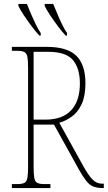

<svg xmlns="http://www.w3.org/2000/svg" viewBox="-20 -951 545 971"><path d="M40 0V-20H66Q91 -20 103 -26Q115 -32 118.5 -51Q122 -70 122 -108V-606Q122 -645 118.5 -663.5Q115 -682 103 -688Q91 -694 66 -694H40V-714H216Q321 -714 366.5 -668.5Q412 -623 412 -530Q412 -465 393 -424.5Q374 -384 344 -362Q314 -340 280 -330L404 -106Q429 -62 449 -42Q469 -22 498 -22H505V0H502Q471 0 451.5 -8Q432 -16 416 -36.5Q400 -57 380 -92L253 -321H150V-108Q150 -70 153.5 -51Q157 -32 169 -26Q181 -20 206 -20H235V0ZM210 -346Q296 -346 340 -393.5Q384 -441 384 -529Q384 -605 349 -647Q314 -689 223 -689H150V-346ZM312 -771Q295 -789 273.5 -817.5Q252 -846 233.5 -874Q215 -902 206 -921V-931H249Q259 -908 270.5 -880Q282 -852 294.5 -826.5Q307 -801 319 -784V-771ZM179 -771Q162 -789 140.5 -817.5Q119 -846 100.5 -874Q82 -902 73 -921V-931H116Q125 -908 137 -880Q149 -852 161.5 -826.5Q174 -801 186 -784V-771Z"/></svg>

Font: Noto Serif Condensed Thin
Style: Regular
Weight: 100
Width: 3
Designer: Monotype Design Team
Foundry: Monotype Imaging Inc.
Version: Version 2.013; ttfautohint (v1.8.4.7-5d5b)